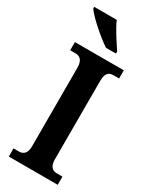

<svg xmlns="http://www.w3.org/2000/svg" viewBox="-236 -984 825 1037"><g transform="rotate(30 176.0 -465.5)"><path d="M185 -771H247V-784C222 -822 178 -886 160 -931H19V-921C41 -886 130 -807 185 -771ZM24 0H329V-51H294C268 -51 247 -66 247 -111V-600C247 -650 266 -663 294 -663H329V-714H24V-663H58C82 -663 105 -650 105 -601V-110C105 -64 82 -51 58 -51H24Z"/></g></svg>

Font: Noto Serif Sinhala Condensed
Style: Bold
Weight: 700
Width: 3
Designer: Jelle Bosma - Monotype Design Team
Foundry: Monotype Imaging Inc.
Version: Version 2.007